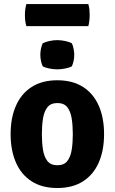

<svg xmlns="http://www.w3.org/2000/svg" viewBox="-20 -906 562 940"><path d="M489.5 -249Q489.5 -169.5 463.5 -110.2Q437.5 -51 386.5 -18.2Q335.5 14.5 260.5 14.5Q185.5 14.5 134.5 -18.5Q83.5 -51.5 57.8 -110.8Q32 -170 32 -249Q32 -329 58 -388.2Q84 -447.5 135 -480.2Q186 -513 260.5 -513Q336 -513 387 -480Q438 -447 463.8 -387.8Q489.5 -328.5 489.5 -249ZM185 -249Q185 -207 190.5 -172.5Q196 -138 212.2 -117.5Q228.5 -97 261 -97Q293.5 -97 309.5 -117.5Q325.5 -138 331 -172.5Q336.5 -207 336.5 -249Q336.5 -291 331 -325.8Q325.5 -360.5 309.5 -381Q293.5 -401.5 261 -401.5Q228.5 -401.5 212.2 -381Q196 -360.5 190.5 -325.8Q185 -291 185 -249ZM177.5 -638Q177.5 -668 189 -694Q201.5 -700.5 221.2 -705Q241 -709.5 260.5 -709.5Q279.5 -709.5 300.2 -705Q321 -700.5 332 -694Q337.5 -681.5 340.5 -666.2Q343.5 -651 343.5 -638Q343.5 -608.5 332 -581.5Q321 -575 300.2 -570.8Q279.5 -566.5 260.5 -566.5Q241 -566.5 220.5 -570.8Q200 -575 189 -581.5Q177.5 -608.5 177.5 -638ZM109 -778Q105 -792.5 103.5 -804.5Q102 -816.5 102 -832Q102 -846.5 103.5 -858.8Q105 -871 109 -886H412.5Q416.5 -871 417.8 -860.2Q419 -849.5 419 -833.5Q419 -802.5 412.5 -778Z"/></svg>

Font: Signika Negative Light
Style: Bold
Weight: 700
Version: Version 2.001